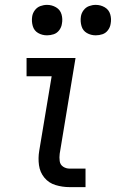

<svg xmlns="http://www.w3.org/2000/svg" viewBox="-20 -768 476 788"><path d="M266 0H331V-76H266Q251 -76 239 -84Q227 -92 225 -107Q223 -122 225 -137L290 -530H89V-455H192L141 -149Q136 -119 140 -90Q144 -61 162 -39Q180 -17 208 -8.5Q236 0 266 0ZM373 -623Q387 -623 400.5 -627.5Q414 -632 423 -644Q432 -656 434 -670Q438 -690 432.5 -709Q427 -728 410 -738Q393 -748 373 -748Q359 -748 345.5 -743Q332 -738 323 -726Q314 -714 312 -700Q309 -680 314.5 -661Q320 -642 336.5 -632.5Q353 -623 373 -623ZM173 -623Q187 -623 200.5 -627.5Q214 -632 223 -644Q232 -656 234 -670Q238 -690 232.5 -709Q227 -728 210 -738Q193 -748 173 -748Q159 -748 145.5 -743Q132 -738 123 -726Q114 -714 112 -700Q109 -680 114.5 -661Q120 -642 136.5 -632.5Q153 -623 173 -623Z"/></svg>

Font: Iosevka Sparkle Oblique
Style: Regular
Weight: 400
Italic angle: -9°
Designer: Belleve Invis
Foundry: Belleve Invis
Version: Version 4.5.0; ttfautohint (v1.8.3)